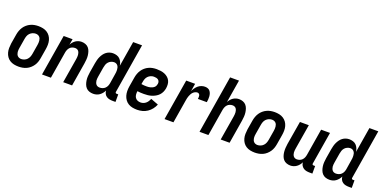

<svg xmlns="http://www.w3.org/2000/svg" viewBox="-17 -1509 4540 2291"><g transform="rotate(20 2253.0 -363.5)"><path d="M206 8Q176 8 147.5 2Q119 -4 95.5 -19Q72 -34 56.5 -56.5Q41 -79 33.5 -106.5Q26 -134 26.5 -163.5Q27 -193 31 -222L51 -342Q55 -367 64 -392Q73 -417 87.5 -439Q102 -461 123 -479Q144 -497 168 -508Q192 -519 217 -523.5Q242 -528 267 -528Q297 -528 325.5 -522Q354 -516 377.5 -501Q401 -486 417 -463.5Q433 -441 440.5 -413.5Q448 -386 447.5 -356.5Q447 -327 442 -298L422 -178Q418 -153 409.5 -128Q401 -103 386 -81Q371 -59 350.5 -41Q330 -23 306 -12Q282 -1 256.5 3.5Q231 8 206 8ZM206 -88Q225 -88 245 -96Q265 -104 279.5 -119.5Q294 -135 301.5 -154.5Q309 -174 312 -193L332 -313Q334 -327 335 -340.5Q336 -354 334.5 -367.5Q333 -381 328.5 -393Q324 -405 315 -414Q306 -423 293.5 -427.5Q281 -432 267 -432Q248 -432 228.5 -424Q209 -416 194 -400.5Q179 -385 172 -365.5Q165 -346 162 -327L142 -207Q140 -193 138.5 -179.5Q137 -166 139 -152.5Q141 -139 145.5 -127Q150 -115 159 -106Q168 -97 180 -92.5Q192 -88 206 -88Z M503 0 589 -520H702L689 -445Q698 -463 711 -478.5Q724 -494 741 -505.5Q758 -517 777 -522.5Q796 -528 815 -528Q841 -528 865 -519Q889 -510 904.5 -492Q920 -474 928 -450Q936 -426 939 -401Q942 -376 940 -350Q938 -324 934 -298L885 0H772L824 -313Q826 -326 827 -339.5Q828 -353 827 -366Q826 -379 822 -391Q818 -403 811 -412.5Q804 -422 792 -427Q780 -432 767 -432Q749 -432 731.5 -425.5Q714 -419 701.5 -405.5Q689 -392 682 -375Q675 -358 672 -340L616 0Z M1439 8H1403Q1382 8 1361.5 4Q1341 0 1324 -11.5Q1307 -23 1297.5 -41.5Q1288 -60 1287 -81Q1278 -62 1264 -45Q1250 -28 1232.5 -15.5Q1215 -3 1194.5 2.5Q1174 8 1154 8Q1127 8 1103 -0.5Q1079 -9 1063 -27Q1047 -45 1038.5 -68.5Q1030 -92 1026.5 -117.5Q1023 -143 1025 -169.5Q1027 -196 1031 -222L1051 -342Q1055 -364 1060.5 -385.5Q1066 -407 1075.5 -427.5Q1085 -448 1098.5 -467Q1112 -486 1130.5 -500Q1149 -514 1171 -521Q1193 -528 1214 -528Q1239 -528 1262.5 -520.5Q1286 -513 1302 -497Q1318 -481 1327.5 -459Q1337 -437 1340 -414L1393 -735H1506L1403 -108Q1402 -104 1402.5 -100Q1403 -96 1405.5 -93Q1408 -90 1411.5 -89Q1415 -88 1419 -88H1439ZM1202 -88Q1220 -88 1238 -94Q1256 -100 1270 -113.5Q1284 -127 1291.5 -144.5Q1299 -162 1302 -180L1321 -300Q1324 -314 1325 -328.5Q1326 -343 1325.5 -357Q1325 -371 1321.5 -384.5Q1318 -398 1310 -409Q1302 -420 1289.5 -426Q1277 -432 1263 -432Q1244 -432 1224.5 -423.5Q1205 -415 1191.5 -399.5Q1178 -384 1171.5 -365Q1165 -346 1162 -327L1142 -207Q1140 -193 1138.5 -179.5Q1137 -166 1138.5 -153Q1140 -140 1144.5 -128Q1149 -116 1157 -106.5Q1165 -97 1177 -92.5Q1189 -88 1202 -88Z M1712 8Q1682 8 1653 2.5Q1624 -3 1600 -17.5Q1576 -32 1559.5 -55Q1543 -78 1535 -105Q1527 -132 1526.5 -162Q1526 -192 1531 -222L1551 -342Q1555 -367 1564 -392Q1573 -417 1587.5 -439Q1602 -461 1623 -479Q1644 -497 1668 -508Q1692 -519 1717 -523.5Q1742 -528 1767 -528Q1793 -528 1819 -524.5Q1845 -521 1867.5 -512Q1890 -503 1909 -487.5Q1928 -472 1939.5 -450.5Q1951 -429 1953 -403Q1955 -377 1951 -351Q1947 -327 1936.5 -303.5Q1926 -280 1908.5 -261.5Q1891 -243 1868 -230Q1845 -217 1821 -209.5Q1797 -202 1772.5 -199.5Q1748 -197 1724 -197Q1703 -197 1682.5 -198Q1662 -199 1641 -202Q1638 -181 1639.5 -160Q1641 -139 1651.5 -122Q1662 -105 1680.5 -96.5Q1699 -88 1721 -88Q1738 -88 1755.5 -94Q1773 -100 1787 -112Q1801 -124 1811 -139.5Q1821 -155 1828 -172L1925 -135Q1912 -103 1890.5 -75.5Q1869 -48 1840 -28.5Q1811 -9 1778 -0.5Q1745 8 1712 8ZM1724 -293Q1736 -293 1748.5 -294Q1761 -295 1773 -298.5Q1785 -302 1796.5 -307.5Q1808 -313 1818 -322Q1828 -331 1833 -342.5Q1838 -354 1840 -366Q1843 -381 1838.5 -395Q1834 -409 1823 -417.5Q1812 -426 1797 -429Q1782 -432 1767 -432Q1748 -432 1728.5 -424Q1709 -416 1694 -400.5Q1679 -385 1672 -365.5Q1665 -346 1662 -327L1657 -298Q1674 -295 1690.5 -294Q1707 -293 1724 -293Z M2059 0 2145 -520H2258L2242 -422Q2251 -442 2264.5 -461.5Q2278 -481 2296 -496.5Q2314 -512 2336.5 -520Q2359 -528 2381 -528Q2400 -528 2417 -522Q2434 -516 2445 -502.5Q2456 -489 2461.5 -472Q2467 -455 2468.5 -436.5Q2470 -418 2468.5 -399.5Q2467 -381 2464 -362H2351Q2352 -373 2353 -384.5Q2354 -396 2351.5 -406.5Q2349 -417 2340.5 -424.5Q2332 -432 2321 -432Q2307 -432 2292.5 -425.5Q2278 -419 2267 -408Q2256 -397 2248.5 -383.5Q2241 -370 2235.5 -355.5Q2230 -341 2226.5 -326.5Q2223 -312 2221 -298L2172 0Z M2503 0 2624 -735H2737L2689 -445Q2698 -463 2711 -478.5Q2724 -494 2741 -505.5Q2758 -517 2777 -522.5Q2796 -528 2815 -528Q2841 -528 2865 -519Q2889 -510 2904.5 -492Q2920 -474 2928 -450Q2936 -426 2939 -401Q2942 -376 2940 -350Q2938 -324 2934 -298L2885 0H2772L2824 -313Q2826 -326 2827 -339.5Q2828 -353 2827 -366Q2826 -379 2822 -391Q2818 -403 2811 -412.5Q2804 -422 2792 -427Q2780 -432 2767 -432Q2749 -432 2731.5 -425.5Q2714 -419 2701.5 -405.5Q2689 -392 2682 -375Q2675 -358 2672 -340L2616 0Z M3206 8Q3176 8 3147.5 2Q3119 -4 3095.5 -19Q3072 -34 3056.5 -56.5Q3041 -79 3033.5 -106.5Q3026 -134 3026.5 -163.5Q3027 -193 3031 -222L3051 -342Q3055 -367 3064 -392Q3073 -417 3087.5 -439Q3102 -461 3123 -479Q3144 -497 3168 -508Q3192 -519 3217 -523.5Q3242 -528 3267 -528Q3297 -528 3325.5 -522Q3354 -516 3377.5 -501Q3401 -486 3417 -463.5Q3433 -441 3440.5 -413.5Q3448 -386 3447.5 -356.5Q3447 -327 3442 -298L3422 -178Q3418 -153 3409.5 -128Q3401 -103 3386 -81Q3371 -59 3350.5 -41Q3330 -23 3306 -12Q3282 -1 3256.5 3.5Q3231 8 3206 8ZM3206 -88Q3225 -88 3245 -96Q3265 -104 3279.5 -119.5Q3294 -135 3301.5 -154.5Q3309 -174 3312 -193L3332 -313Q3334 -327 3335 -340.5Q3336 -354 3334.5 -367.5Q3333 -381 3328.5 -393Q3324 -405 3315 -414Q3306 -423 3293.5 -427.5Q3281 -432 3267 -432Q3248 -432 3228.5 -424Q3209 -416 3194 -400.5Q3179 -385 3172 -365.5Q3165 -346 3162 -327L3142 -207Q3140 -193 3138.5 -179.5Q3137 -166 3139 -152.5Q3141 -139 3145.5 -127Q3150 -115 3159 -106Q3168 -97 3180 -92.5Q3192 -88 3206 -88Z M3939 8H3903Q3882 8 3861.5 4Q3841 0 3824.5 -11.5Q3808 -23 3797.5 -41Q3787 -59 3787 -80Q3778 -62 3765 -45.5Q3752 -29 3734.5 -16.5Q3717 -4 3697 2Q3677 8 3658 8Q3632 8 3608 -1Q3584 -10 3568.5 -28Q3553 -46 3545 -70Q3537 -94 3534.5 -119Q3532 -144 3533.5 -170Q3535 -196 3539 -222L3589 -520H3702L3650 -207Q3648 -194 3646.5 -180.5Q3645 -167 3646 -154Q3647 -141 3651 -129Q3655 -117 3662.5 -107.5Q3670 -98 3681.5 -93Q3693 -88 3706 -88Q3724 -88 3741.5 -94.5Q3759 -101 3772 -114.5Q3785 -128 3792 -145Q3799 -162 3802 -180L3858 -520H3971L3903 -108Q3902 -104 3902.5 -100Q3903 -96 3905.5 -93Q3908 -90 3911.5 -89Q3915 -88 3919 -88H3939Z M4439 8H4403Q4382 8 4361.5 4Q4341 0 4324 -11.5Q4307 -23 4297.5 -41.5Q4288 -60 4287 -81Q4278 -62 4264 -45Q4250 -28 4232.5 -15.5Q4215 -3 4194.5 2.5Q4174 8 4154 8Q4127 8 4103 -0.5Q4079 -9 4063 -27Q4047 -45 4038.5 -68.5Q4030 -92 4026.5 -117.5Q4023 -143 4025 -169.5Q4027 -196 4031 -222L4051 -342Q4055 -364 4060.5 -385.5Q4066 -407 4075.5 -427.5Q4085 -448 4098.5 -467Q4112 -486 4130.5 -500Q4149 -514 4171 -521Q4193 -528 4214 -528Q4239 -528 4262.5 -520.5Q4286 -513 4302 -497Q4318 -481 4327.5 -459Q4337 -437 4340 -414L4393 -735H4506L4403 -108Q4402 -104 4402.5 -100Q4403 -96 4405.5 -93Q4408 -90 4411.5 -89Q4415 -88 4419 -88H4439ZM4202 -88Q4220 -88 4238 -94Q4256 -100 4270 -113.5Q4284 -127 4291.5 -144.5Q4299 -162 4302 -180L4321 -300Q4324 -314 4325 -328.5Q4326 -343 4325.5 -357Q4325 -371 4321.5 -384.5Q4318 -398 4310 -409Q4302 -420 4289.5 -426Q4277 -432 4263 -432Q4244 -432 4224.5 -423.5Q4205 -415 4191.5 -399.5Q4178 -384 4171.5 -365Q4165 -346 4162 -327L4142 -207Q4140 -193 4138.5 -179.5Q4137 -166 4138.5 -153Q4140 -140 4144.5 -128Q4149 -116 4157 -106.5Q4165 -97 4177 -92.5Q4189 -88 4202 -88Z"/></g></svg>

Font: Iosevka
Style: Bold Italic
Weight: 700
Italic angle: -9°
Monospace: yes
Designer: Belleve Invis
Foundry: Belleve Invis
Version: Version 32.5.0; ttfautohint (v1.8.4)